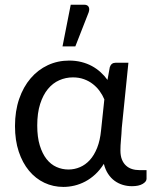

<svg xmlns="http://www.w3.org/2000/svg" viewBox="-20 -766 632 794"><path d="M411.5 -355Q404 -373 392.2 -389.2Q380.5 -405.5 364.2 -418.2Q348 -431 327.2 -438.5Q306.5 -446 281.5 -446Q252 -446 225.2 -434.2Q198.5 -422.5 178.2 -398Q158 -373.5 146 -336Q134 -298.5 134 -247Q134 -199 144.5 -164.8Q155 -130.5 172.5 -108.2Q190 -86 213.5 -75.5Q237 -65 263 -65Q288 -65 310.8 -74.8Q333.5 -84.5 351.5 -104.2Q369.5 -124 381.8 -154.8Q394 -185.5 398 -227.5ZM586 -62.5V-26.5Q586 -15 570 -5.5Q554 4 525.5 4Q506 4 487.8 -1.5Q469.5 -7 454 -18.2Q438.5 -29.5 427 -47Q415.5 -64.5 409.5 -88.5Q393.5 -63 374 -45Q354.5 -27 332.8 -15.5Q311 -4 288 1.5Q265 7 242 7Q200 7 163.5 -10.2Q127 -27.5 100 -60Q73 -92.5 57.5 -139Q42 -185.5 42 -244.5Q42 -306.5 59.2 -356.8Q76.5 -407 106.8 -442.2Q137 -477.5 177.8 -496.5Q218.5 -515.5 266 -515.5Q293 -515.5 316.8 -509.5Q340.5 -503.5 360.2 -492.8Q380 -482 396.2 -467.2Q412.5 -452.5 424.5 -435.5L434 -488Q440 -506.5 458 -506.5H511L483.5 -236Q482.5 -211.5 480.2 -187.8Q478 -164 478 -144Q478 -122 484 -106.8Q490 -91.5 500.8 -81.5Q511.5 -71.5 525.8 -67Q540 -62.5 556.5 -62.5ZM238.5 -574 272.5 -746.5H328Q341.5 -746.5 346.5 -737.8Q351.5 -729 346.5 -714.5L291.5 -574Z"/></svg>

Font: Lato 2
Style: Regular
Weight: 400
Designer: Lukasz Dziedzic with Adam Twardoch and Botio Nikoltchev
Foundry: tyPoland Lukasz Dziedzic
Version: Version 2.015; 2015-08-06; http://www.latofonts.com/